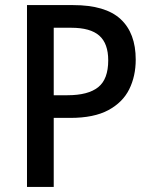

<svg xmlns="http://www.w3.org/2000/svg" viewBox="-20 -734 595 754"><path d="M267 -714Q394 -714 453.5 -659Q513 -604 513 -500Q513 -435 487.5 -383.5Q462 -332 405.5 -301.5Q349 -271 256 -271H191V0H86V-714ZM260 -625H191V-360H245Q326 -360 365.5 -391.5Q405 -423 405 -497Q405 -563 370 -594Q335 -625 260 -625Z"/></svg>

Font: Noto Sans Thai SemCond Med
Style: Regular
Weight: 500
Width: 4
Designer: Monotype Design Team
Foundry: Monotype Imaging Inc.
Version: Version 2.002; ttfautohint (v1.8.4.7-5d5b)